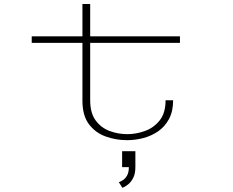

<svg xmlns="http://www.w3.org/2000/svg" viewBox="-20 -678 1140 941"><path d="M384 -184.5V-468H135.5V-500H384V-658.5H422V-500H862V-468H422V-186.5Q422 -124 448.8 -87.8Q475.5 -51.5 517.2 -36Q559 -20.5 604 -20.5Q647 -20.5 690.2 -36Q733.5 -51.5 762.5 -87.8Q791.5 -124 791.5 -186.5H828.5Q828.5 -132 808.2 -94.5Q788 -57 754.8 -34.2Q721.5 -11.5 681.8 -1.2Q642 9 603 9Q547 9 496.8 -9.5Q446.5 -28 415.2 -70.2Q384 -112.5 384 -184.5ZM578.5 141V63H643.5V141Q643.5 173 632.8 194Q622 215 607 226.5Q592 238 580 242.5L562.5 215Q571 212 582.5 204.8Q594 197.5 602.8 182.2Q611.5 167 611.5 141Z"/></svg>

Font: Trispace Expanded Thin
Style: Regular
Weight: 100
Width: 7
Designer: Tyler Finck
Foundry: Etcetera Type Company
Version: Version 1.210; ttfautohint (v1.8.3)